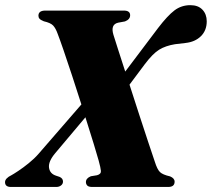

<svg xmlns="http://www.w3.org/2000/svg" viewBox="-48 -742 840 762"><path d="M402 -604.5Q407.5 -587 420 -547.8Q432.5 -508.5 449 -458L579.5 -631Q617 -680 644.5 -700.8Q672 -721.5 707.5 -721.5Q738.5 -721.5 755.5 -703.5Q772.5 -685.5 772.5 -657.5Q772.5 -621 749.2 -598.2Q726 -575.5 688.5 -571.5Q661.5 -568.5 646.5 -566.5Q609.5 -560.5 584 -545Q558.5 -529.5 526.5 -487L466 -406Q484.5 -348 504 -288.5Q523.5 -229 540 -179Q556.5 -129 566.5 -100Q576 -69.5 587 -59Q598 -48.5 627 -42Q645 -34.5 645 -21Q645 0 619.5 0H318Q303.5 0 298.2 -5.8Q293 -11.5 293 -19.5Q293 -34.5 312.5 -42.5L337 -46.5Q353.5 -51 352.5 -63.5Q351.5 -76 343.5 -105Q338.5 -123.5 324.2 -170.2Q310 -217 291 -276.5L171.5 -134.5Q143.5 -101.5 146.5 -77Q149.5 -52.5 175 -44.5L188.5 -40Q202 -34 202 -21.5Q202 -12 194.2 -6Q186.5 0 175.5 0H-4.5Q-28 0 -28 -19Q-28 -34.5 -2 -47Q5.5 -51 24.8 -63.8Q44 -76.5 66.2 -94.5Q88.5 -112.5 105 -131.5L275 -327.5Q256.5 -385.5 238 -442Q219.5 -498.5 204.2 -542.8Q189 -587 181 -607.5Q173 -630 162.8 -640.8Q152.5 -651.5 126 -657.5Q113.5 -662.5 109 -667.5Q104.5 -672.5 104.5 -679.5Q104.5 -700 132 -700H443.5Q468.5 -700 468.5 -681.5Q468.5 -665 448 -657L421 -652Q390 -645 402 -604.5Z"/></svg>

Font: Fraunces 72pt Black
Style: Italic
Weight: 900
Italic angle: -16°
Version: Version 1.000;[b76b70a41]